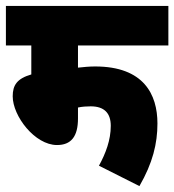

<svg xmlns="http://www.w3.org/2000/svg" viewBox="-20 -642 590 650"><path d="M244 -488H550V-622H0V-488H86V-390C38 -376 23 -354 23 -316C23 -249 98 -151 173 -151C221 -151 244 -180 244 -241V-278C258 -281 273 -282 287 -282C332 -282 355 -260 355 -216C355 -168 338 -123 315 -81L452 -12C497 -90 513 -156 513 -224C513 -322 467 -417 302 -417C282 -417 263 -415 244 -413Z"/></svg>

Font: Noto Sans Condensed Black
Style: Italic
Weight: 900
Width: 3
Italic angle: -12°
Designer: Monotype Design Team
Foundry: Monotype Imaging Inc.
Version: Version 2.013